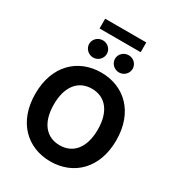

<svg xmlns="http://www.w3.org/2000/svg" viewBox="-250 -1240 1282 1399"><g transform="rotate(30 391.0 -540.5)"><path d="M391 9.9C583.8 9.9 731.5 -125.7 731.5 -363.6C731.5 -601.6 583.8 -737.2 391 -737.2C197.1 -737.2 50.4 -601.6 50.4 -363.6C50.4 -126.8 197.1 9.9 391 9.9ZM391 -601.2C502.5 -601.2 575.6 -517.8 575.6 -363.6C575.6 -209.5 502.5 -126.1 391 -126.1C279.1 -126.1 206.3 -209.5 206.3 -363.6C206.3 -517.8 279.1 -601.2 391 -601.2ZM218 -1090.9V-1008.9H563.9V-1090.9ZM500.4 -801.8C541.5 -801.8 574.2 -834.9 574.2 -874.3C574.2 -914.4 541.5 -946.4 500.4 -946.4C459.5 -946.4 425.8 -914.4 425.8 -874.3C425.8 -834.9 459.5 -801.8 500.4 -801.8ZM283 -801.8C324.2 -801.8 356.9 -834.9 356.9 -874.3C356.9 -914.4 324.2 -946.4 283 -946.4C242.2 -946.4 208.5 -914.4 208.5 -874.3C208.5 -834.9 242.2 -801.8 283 -801.8Z"/></g></svg>

Font: Inter-Hewn
Style: Bold
Weight: 700
Designer: Rasmus Andersson
Foundry: rsms
Version: Version 3.012;git-f93a4a705